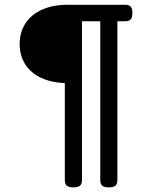

<svg xmlns="http://www.w3.org/2000/svg" viewBox="-20 -600 640 820"><path d="M545.4 -544.4Q545.4 -525.4 538.3 -517.3Q531.2 -509.3 514.6 -509.3H481.4V168.5Q481.4 185.5 473.1 192.9Q464.8 200.2 444.8 200.2Q424.8 200.2 416.5 192.9Q408.2 185.5 408.2 168.5V-509.3H330.1V168.5Q330.1 185.5 321.8 192.9Q313.5 200.2 293.5 200.2Q273.4 200.2 265.1 192.9Q256.8 185.5 256.8 168.5V-245.1Q199.7 -247.1 156 -267.3Q112.3 -287.6 88.1 -324.7Q64 -361.8 64 -412.1Q64 -463.9 89.6 -501.7Q115.2 -539.6 161.4 -559.6Q207.5 -579.6 267.6 -579.6H514.6Q531.2 -579.6 538.3 -571.5Q545.4 -563.5 545.4 -544.4Z"/></svg>

Font: Courier Prime Sans
Style: Regular
Weight: 400
Designer: Alan Dague-Greene
Foundry: Quote-Unquote Apps
Version: Version 3.020